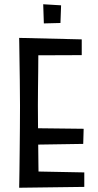

<svg xmlns="http://www.w3.org/2000/svg" viewBox="-20 -878 460 902"><path d="M70 4Q70 4 70.5 -19.5Q71 -43 71.5 -82.5Q72 -122 72.5 -172Q73 -222 73.5 -276Q74 -330 74 -381Q74 -445 73 -502.5Q72 -560 71.5 -604.5Q71 -649 70.5 -674.5Q70 -700 70 -700L161 -690Q161 -690 160.5 -669.5Q160 -649 160 -615.5Q160 -582 159.5 -541Q159 -500 158.5 -459Q158 -418 158 -383Q158 -348 158.5 -299Q159 -250 159.5 -199Q160 -148 160.5 -104Q161 -60 161.5 -32.5Q162 -5 162 -5ZM70 4 119 -73 376 -68V0ZM114 -198V-276L373 -273L371 -202ZM107 -618 70 -700 364 -693V-619ZM186 -768 183 -858 267 -853 264 -770Z"/></svg>

Font: Truculenta Medium
Style: Regular
Weight: 500
Version: Version 1.002